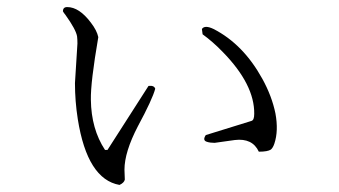

<svg xmlns="http://www.w3.org/2000/svg" viewBox="-20 -566 960 543"><path d="M712 -137Q694 -176 644 -170L587 -162Q574 -162 565 -165Q552 -169 562 -184L691 -224Q699 -226 699 -244Q700 -327 610 -419Q582 -448 553 -469L551 -484Q559 -496 584 -484Q668 -441 722 -343Q749 -294 759 -245Q768 -196 756 -160Q752 -148 746 -143Q737 -137 712 -137ZM419 -315Q411 -285 370 -209Q332 -136 332 -86L333 -58Q331 -49 318 -43Q227 -59 200 -229Q192 -280 192 -331L199 -443Q199 -454 198 -463Q195 -482 165 -524Q160 -530 158 -534Q158 -546 170 -546Q204 -546 237 -502Q254 -480 258 -461Q236 -333 237 -284Q238 -201 277 -142H284L400 -323Q416 -325 419 -315Z"/></svg>

Font: cwTeXKai
Style: Medium
Weight: 500
Version: Version 1.17